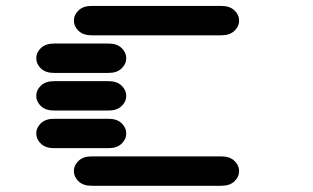

<svg xmlns="http://www.w3.org/2000/svg" viewBox="-20 -631 1040 638"><path d="M284.2 -13.7H715.8Q743.2 -13.7 758.8 -28.3Q774.4 -43 774.4 -62.5Q774.4 -82 758.8 -96.7Q743.2 -111.3 715.8 -111.3H284.2Q256.8 -111.3 241.2 -96.7Q225.6 -82 225.6 -62.5Q225.6 -43 241.2 -28.3Q256.8 -13.7 284.2 -13.7ZM159.2 -138.7H340.8Q368.2 -138.7 383.8 -153.3Q399.4 -168 399.4 -187.5Q399.4 -207 383.8 -221.7Q368.2 -236.3 340.8 -236.3H159.2Q131.8 -236.3 116.2 -221.7Q100.6 -207 100.6 -187.5Q100.6 -168 116.2 -153.3Q131.8 -138.7 159.2 -138.7ZM159.2 -263.7H340.8Q368.2 -263.7 383.8 -278.3Q399.4 -293 399.4 -312.5Q399.4 -332 383.8 -346.7Q368.2 -361.3 340.8 -361.3H159.2Q131.8 -361.3 116.2 -346.7Q100.6 -332 100.6 -312.5Q100.6 -293 116.2 -278.3Q131.8 -263.7 159.2 -263.7ZM159.2 -388.7H340.8Q368.2 -388.7 383.8 -403.3Q399.4 -418 399.4 -437.5Q399.4 -457 383.8 -471.7Q368.2 -486.3 340.8 -486.3H159.2Q131.8 -486.3 116.2 -471.7Q100.6 -457 100.6 -437.5Q100.6 -418 116.2 -403.3Q131.8 -388.7 159.2 -388.7ZM284.2 -513.7H715.8Q743.2 -513.7 758.8 -528.3Q774.4 -543 774.4 -562.5Q774.4 -582 758.8 -596.7Q743.2 -611.3 715.8 -611.3H284.2Q256.8 -611.3 241.2 -596.7Q225.6 -582 225.6 -562.5Q225.6 -543 241.2 -528.3Q256.8 -513.7 284.2 -513.7Z"/></svg>

Font: Sixtyfour
Style: Regular
Weight: 400
Designer: Jens Kutilek
Foundry: Jens Kutilek
Version: Version 2.001